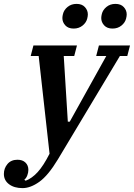

<svg xmlns="http://www.w3.org/2000/svg" viewBox="-108 -756 689 988"><path d="M8 212Q-35 212 -61.5 192Q-88 172 -88 139Q-88 110 -69.5 88Q-51 66 -18 66Q8 66 23 80.5Q38 95 38 118Q38 132 32.5 146.5Q27 161 17 169L24 174Q56 162 85.5 130Q115 98 147 35L91 -468H50L64 -522H288L274 -468H220L241 -130H251L439 -468H387L401 -522H561L547 -468H509L190 64Q140 147 94.5 179.5Q49 212 8 212ZM271 -609Q243 -609 228 -625.5Q213 -642 213 -663Q213 -672 216 -684Q221 -705 240 -720.5Q259 -736 286 -736Q314 -736 329 -719.5Q344 -703 344 -682Q344 -673 341 -661Q336 -640 317 -624.5Q298 -609 271 -609ZM471 -609Q443 -609 428 -625.5Q413 -642 413 -663Q413 -672 416 -684Q421 -705 440 -720.5Q459 -736 486 -736Q514 -736 529 -719.5Q544 -703 544 -682Q544 -673 541 -661Q536 -640 517 -624.5Q498 -609 471 -609Z"/></svg>

Font: IBM Plex Serif SemiBold
Style: Italic
Weight: 600
Italic angle: -14°
Designer: Mike Abbink, Paul van der Laan, Pieter van Rosmalen
Foundry: Bold Monday
Version: Version 2.5